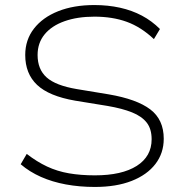

<svg xmlns="http://www.w3.org/2000/svg" viewBox="-20 -733 726 761"><path d="M356 8Q295 8 241 -2Q187 -12 142 -32Q97 -52 62 -82L86 -123Q126 -92 166.5 -73Q207 -54 253.5 -46Q300 -38 356 -38Q463 -38 522 -75.5Q581 -113 581 -181Q581 -222 561.5 -247Q542 -272 503.5 -287.5Q465 -303 407 -313L278 -334Q174 -352 127 -396.5Q80 -441 80 -515Q80 -575 114.5 -619.5Q149 -664 210.5 -688.5Q272 -713 354 -713Q408 -713 455.5 -702.5Q503 -692 542.5 -671Q582 -650 614 -618L590 -578Q539 -626 482.5 -646.5Q426 -667 354 -667Q287 -667 236 -649Q185 -631 157 -597Q129 -563 129 -515Q129 -458 165 -426Q201 -394 284 -380L411 -359Q522 -340 575.5 -299.5Q629 -259 629 -183Q629 -126 596 -83Q563 -40 502 -16Q441 8 356 8Z"/></svg>

Font: Nunito Sans 10pt SemiExpanded ExtraLight
Style: Regular
Weight: 250
Width: 6
Designer: Vernon Adams
Foundry: Vernon Adams
Version: Version 3.101;gftools[0.9.27]